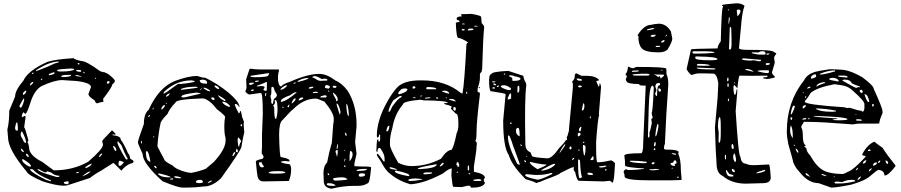

<svg xmlns="http://www.w3.org/2000/svg" viewBox="-20 -1110 5555 1184"><path d="M429.7 -752.9Q445.3 -740.2 484.4 -733.4Q511.7 -733.4 597.7 -670.9L616.2 -665H623L647.5 -653.3Q683.6 -626 688.5 -612.3V-610.4Q688.5 -602.5 672.9 -589.8Q668.9 -568.4 616.2 -501V-496.1L618.2 -482.4Q599.6 -480.5 579.1 -472.7Q570.3 -472.7 563.5 -491.2Q525.4 -514.6 525.4 -530.3L541 -573.2Q541 -599.6 452.1 -610.4L363.3 -616.2Q317.4 -616.2 238.3 -580.1Q194.3 -556.6 169.9 -484.4Q149.4 -418 137.7 -407.2L124 -418Q114.3 -406.2 114.3 -386.7H115.2L132.8 -395.5Q136.7 -395.5 137.7 -386.7L128.9 -325.2Q134.8 -322.3 155.3 -244.1L150.4 -235.4V-230.5Q157.2 -223.6 161.1 -185.5Q172.9 -145.5 239.3 -112.3L311.5 -59.6Q430.7 -59.6 523.4 -112.3Q615.2 -191.4 615.2 -217.8L610.4 -238.3V-240.2Q611.3 -246.1 669.9 -305.7Q673.8 -305.7 692.4 -285.2V-281.2L685.5 -279.3L674.8 -281.2H673.8V-276.4Q724.6 -271.5 724.6 -249Q747.1 -218.8 770.5 -162.1Q777.3 -162.1 783.2 -130.9Q800.8 -123 803.7 -115.2Q803.7 -103.5 786.1 -101.6Q753.9 -89.8 728.5 -57.6Q681.6 -105.5 678.7 -105.5L603.5 -57.6Q566.4 -38.1 535.2 -12.7L394.5 33.2L373 35.2Q328.1 35.2 244.1 8.8Q152.3 -30.3 143.6 -52.7Q29.3 -188.5 29.3 -264.6L25.4 -310.5Q37.1 -358.4 37.1 -427.7L73.2 -514.6Q73.2 -552.7 124 -612.3Q152.3 -674.8 272.5 -728.5Q321.3 -744.1 429.7 -751ZM203.1 -670.9 272.5 -698.2 317.4 -718.8Q342.8 -723.6 342.8 -728.5V-730.5Q284.2 -730.5 204.1 -677.7L203.1 -675.8ZM460.9 -721.7 459 -719.7V-716.8L462.9 -712.9H469.7V-719.7ZM333 -678.7V-671.9L349.6 -668.9Q427.7 -668.9 438.5 -682.6Q438.5 -686.5 416 -687.5Q351.6 -684.6 333 -678.7ZM450.2 -678.7V-675.8Q450.2 -668 477.5 -667L481.4 -670.9Q481.4 -678.7 465.8 -678.7ZM493.2 -667V-664.1L498 -658.2H502V-662.1L497.1 -667ZM281.2 -651.4V-646.5H286.1Q317.4 -652.3 317.4 -660.2L313.5 -664.1H310.5Q281.2 -655.3 281.2 -651.4ZM176.8 -657.2V-653.3H180.7L187.5 -660.2V-662.1H182.6ZM356.4 -637.7 370.1 -634.8H372.1Q416 -636.7 418 -644.5V-648.4H402.3Q356.4 -648.4 356.4 -637.7ZM445.3 -646.5V-644.5Q445.3 -639.6 481.4 -636.7V-639.6L457 -646.5ZM565.4 -629.9V-624H568.4L572.3 -627.9V-629.9ZM231.4 -619.1V-617.2H237.3L242.2 -623L238.3 -626ZM638.7 -596.7V-595.7L647.5 -593.8H648.4L655.3 -600.6V-607.4L652.3 -610.4Q638.7 -610.4 638.7 -596.7ZM163.1 -583H167Q185.5 -594.7 185.5 -605.5Q170.9 -605.5 163.1 -583ZM121.1 -530.3V-528.3L124 -525.4H126Q141.6 -537.1 141.6 -547.9V-550.8H137.7Q121.1 -541 121.1 -530.3ZM124 -501 100.6 -459V-452.1L105.5 -446.3H108.4Q116.2 -446.3 128.9 -491.2V-501ZM73.2 -324.2V-319.3Q73.2 -305.7 85.9 -303.7Q93.8 -303.7 87.9 -347.7L86.9 -354.5H83Q78.1 -354.5 73.2 -324.2ZM114.3 -299.8Q107.4 -293 107.4 -278.3Q107.4 -270.5 120.1 -251Q127 -228.5 140.6 -228.5V-231.4Q140.6 -252.9 116.2 -299.8ZM704.1 -237.3V-231.4Q704.1 -215.8 755.9 -127.9L763.7 -126L767.6 -130.9Q747.1 -166 728.5 -214.8L709 -237.3ZM676.8 -210V-208Q686.5 -178.7 694.3 -178.7L697.3 -182.6V-187.5Q690.4 -210 676.8 -210ZM109.4 -192.4V-185.5Q117.2 -171.9 127 -171.9Q127 -181.6 113.3 -192.4ZM589.8 -141.6H592.8Q600.6 -144.5 610.4 -160.2V-163.1Q596.7 -163.1 589.8 -141.6ZM140.6 -162.1V-155.3Q145.5 -142.6 155.3 -142.6H157.2V-148.4Q150.4 -162.1 140.6 -162.1ZM116.2 -127.9V-126Q116.2 -105.5 159.2 -83H170.9V-85Q170.9 -100.6 123 -127.9ZM710.9 -98.6V-91.8L714.8 -87.9H722.7Q727.5 -87.9 743.2 -107.4V-108.4Q743.2 -112.3 719.7 -119.1Q710.9 -119.1 710.9 -98.6ZM507.8 -74.2 509.8 -73.2H510.7Q544.9 -86.9 544.9 -101.6H543.9Q505.9 -84 505.9 -74.2ZM166 -62.5Q177.7 -43 263.7 -1L292 7.8H293.9V2Q208 -34.2 188.5 -60.5Q180.7 -67.4 174.8 -67.4H168.9Q166 -67.4 166 -62.5ZM211.9 -67.4V-66.4Q211.9 -55.7 261.7 -39.1L328.1 -18.6H341.8L346.7 -23.4V-26.4H345.7Q317.4 -26.4 295.9 -45.9L273.4 -53.7H271.5L263.7 -46.9H261.7Q252 -46.9 216.8 -67.4ZM487.3 -23.4H489.3Q517.6 -32.2 537.1 -50.8V-52.7H535.2Q522.5 -52.7 487.3 -23.4ZM449.2 -43.9V-42H451.2Q463.9 -42 466.8 -48.8V-50.8Q449.2 -48.8 449.2 -43.9ZM374 15.6V17.6Q374 25.4 401.4 26.4V21.5L400.4 19.5L405.3 14.6L400.4 8.8H391.6Q374 10.7 374 15.6Z M1233.4 -630.9H1245.1Q1317.4 -596.7 1388.7 -539.1Q1457 -480.5 1457 -450.2H1455.1Q1444.3 -468.8 1432.6 -468.8H1431.6Q1427.7 -468.8 1427.7 -463.9Q1432.6 -446.3 1452.1 -412.1H1455.1Q1458 -412.1 1461.9 -425.8H1463.9Q1466.8 -424.8 1473.6 -386.7L1484.4 -359.4L1482.4 -341.8L1486.3 -293Q1479.5 -271.5 1468.8 -204.1Q1462.9 -177.7 1342.8 -10.7Q1290 40 1236.3 40Q1183.6 46.9 1128.9 46.9H1103.5Q1079.1 46.9 982.4 7.8Q859.4 -103.5 859.4 -161.1Q841.8 -199.2 830.1 -229.5Q830.1 -245.1 867.2 -345.7Q867.2 -408.2 896.5 -432.6Q959 -570.3 1057.6 -610.4Q1141.6 -641.6 1195.3 -641.6ZM951.2 -215.8V-207Q966.8 -174.8 992.2 -128.9Q992.2 -115.2 1043.9 -89.8Q1068.4 -62.5 1135.7 -46.9L1160.2 -43.9Q1216.8 -55.7 1249 -69.3L1297.9 -110.4Q1373 -191.4 1371.1 -246.1V-258.8Q1363.3 -281.2 1363.3 -330.1Q1363.3 -365.2 1368.2 -389.6Q1368.2 -397.5 1316.4 -437.5Q1277.3 -490.2 1236.3 -502.9H1220.7Q1062.5 -497.1 1062.5 -477.5Q1027.3 -442.4 1012.7 -407.2Q969.7 -363.3 969.7 -347.7Q958 -297.9 951.2 -215.8ZM989.3 -537.1V-532.2Q996.1 -532.2 1072.3 -588.9L1083 -593.8L1089.8 -591.8Q1181.6 -600.6 1181.6 -609.4V-610.4L1160.2 -614.3Q1066.4 -614.3 992.2 -543.9ZM1098.6 -514.6V-513.7L1101.6 -509.8H1120.1L1215.8 -532.2V-535.2L1190.4 -539.1Q1098.6 -528.3 1098.6 -514.6ZM879.9 -173.8V-163.1Q881.8 -119.1 905.3 -112.3L907.2 -113.3V-115.2Q896.5 -178.7 884.8 -178.7ZM1096.7 -561.5V-555.7Q1201.2 -567.4 1201.2 -571.3L1190.4 -575.2H1188.5Q1125 -575.2 1096.7 -561.5ZM1210.9 -612.3Q1215.8 -594.7 1240.2 -594.7L1254.9 -593.8L1256.8 -594.7V-600.6Q1256.8 -617.2 1229.5 -619.1Q1210.9 -617.2 1210.9 -612.3ZM955.1 -40V-35.2Q974.6 -16.6 1018.6 -16.6H1033.2V-17.6Q1026.4 -25.4 963.9 -40ZM1187.5 9.8V12.7Q1187.5 17.6 1208 19.5Q1231.4 18.6 1231.4 12.7V9.8Q1228.5 2.9 1221.7 -1H1210Q1195.3 -1 1187.5 9.8ZM1445.3 -248Q1447.3 -206.1 1453.1 -205.1H1455.1Q1455.1 -219.7 1466.8 -238.3V-241.2L1452.1 -261.7H1450.2Q1446.3 -261.7 1445.3 -248ZM1350.6 -482.4V-480.5Q1358.4 -463.9 1390.6 -451.2H1395.5L1398.4 -455.1V-457Q1377 -482.4 1356.4 -482.4ZM1325.2 -523.4V-521.5Q1331.1 -504.9 1364.3 -487.3H1368.2L1371.1 -491.2V-492.2Q1365.2 -501 1325.2 -523.4ZM1236.3 -569.3 1234.4 -567.4V-566.4Q1259.8 -546.9 1274.4 -546.9L1275.4 -548.8V-550.8Q1253.9 -569.3 1236.3 -569.3ZM1055.7 -23.4V-19.5Q1055.7 -10.7 1094.7 -10.7L1096.7 -12.7V-14.6Q1078.1 -23.4 1055.7 -23.4ZM1302.7 -580.1V-578.1Q1315.4 -560.5 1332 -560.5Q1332 -575.2 1308.6 -583H1306.6ZM975.6 -443.4V-434.6H978.5Q997.1 -450.2 997.1 -460L996.1 -461.9H990.2Q980.5 -455.1 975.6 -443.4ZM1281.2 -504.9Q1290 -492.2 1299.8 -492.2L1302.7 -496.1V-498Q1302.7 -509.8 1291 -509.8Q1281.2 -507.8 1281.2 -504.9ZM1413.1 -149.4 1414.1 -147.5Q1422.9 -147.5 1431.6 -169.9V-171.9H1427.7Q1419.9 -171.9 1413.1 -149.4ZM1003.9 -513.7Q1015.6 -513.7 1026.4 -530.3V-534.2Q1003.9 -527.3 1003.9 -513.7ZM1441.4 -172.9 1446.3 -169.9Q1448.2 -192.4 1440.4 -188.5H1438.5L1436.5 -197.3L1434.6 -172.9ZM1260.7 18.6V19.5H1262.7Q1286.1 10.7 1286.1 4.9L1284.2 2.9Q1264.6 9.8 1260.7 18.6ZM930.7 -85V-83Q934.6 -76.2 941.4 -72.3H946.3Q946.3 -82 936.5 -87.9H934.6ZM1028.3 -3.9V-2.9H1045.9L1048.8 -5.9L1045.9 -9.8H1042Q1029.3 -9.8 1028.3 -3.9ZM1463.9 -340.8V-334L1466.8 -330.1L1472.7 -335V-340.8L1468.8 -343.8H1466.8ZM893.6 -388.7Q901.4 -388.7 905.3 -397.5V-400.4Q893.6 -400.4 893.6 -388.7ZM848.6 -238.3Q850.6 -224.6 853.5 -224.6L855.5 -226.6V-233.4L853.5 -241.2H852.5ZM1212.9 -553.7V-552.7L1226.6 -564.5L1224.6 -565.4Q1210.9 -557.6 1212.9 -553.7ZM920.9 -434.6H921.9Q927.7 -436.5 927.7 -445.3H925.8Q920.9 -443.4 920.9 -434.6ZM923.8 -265.6V-263.7H927.7L930.7 -267.6V-270.5H928.7ZM1002.9 -475.6V-470.7H1005.9L1009.8 -473.6V-475.6Z M1522.5 -686.5Q1556.6 -681.6 1586.9 -681.6H1698.2L1701.2 -677.7Q1694.3 -652.3 1694.3 -638.7V-615.2Q1699.2 -577.1 1714.8 -577.1Q1723.6 -591.8 1769.5 -606.4Q1877.9 -654.3 1949.2 -654.3Q1995.1 -654.3 2048.8 -613.3Q2087.9 -597.7 2124 -549.8Q2178.7 -462.9 2178.7 -341.8V-331.1L2169.9 -233.4L2178.7 -162.1L2165 -98.6V-96.7L2166 -85L2217.8 -83H2240.2Q2262.7 -83 2268.6 -78.1Q2260.7 20.5 2247.1 20.5Q2221.7 36.1 2188.5 36.1H2161.1Q2098.6 36.1 2024.4 53.7Q1976.6 47.9 1976.6 5.9L1974.6 -41Q1974.6 -86.9 1997.1 -107.4Q2008.8 -171.9 2026.4 -228.5L2035.2 -348.6Q2038.1 -348.6 2038.1 -378.9Q2038.1 -414.1 1980.5 -483.4Q1937.5 -502 1928.7 -502Q1851.6 -502 1787.1 -435.5Q1782.2 -435.5 1721.7 -369.1Q1701.2 -353.5 1701.2 -278.3Q1704.1 -141.6 1711.9 -141.6Q1764.6 -131.8 1764.6 -121.1V-114.3L1735.4 -117.2L1713.9 -114.3V-110.4Q1713.9 -104.5 1766.6 -96.7Q1775.4 -86.9 1775.4 -64.5V-62.5Q1775.4 -31.2 1761.7 5.9L1604.5 8.8Q1579.1 8.8 1570.3 -14.6Q1563.5 -42 1557.6 -114.3Q1557.6 -122.1 1598.6 -130.9L1605.5 -139.6V-141.6Q1605.5 -148.4 1593.8 -164.1L1595.7 -206.1V-283.2L1600.6 -408.2Q1600.6 -536.1 1588.9 -536.1H1582L1518.6 -527.3Q1508.8 -527.3 1493.2 -544.9V-549.8Q1500 -558.6 1500 -572.3L1498 -622.1L1518.6 -683.6ZM1525.4 -642.6V-638.7Q1525.4 -634.8 1545.9 -633.8Q1634.8 -633.8 1634.8 -645.5L1639.6 -654.3V-657.2H1636.7V-659.2ZM1906.2 -633.8V-631.8Q1916 -631.8 1939.5 -615.2L1954.1 -611.3L1997.1 -613.3L1999 -615.2V-618.2Q1996.1 -625 1983.4 -625H1978.5L1964.8 -622.1Q1934.6 -640.6 1921.9 -640.6Q1909.2 -640.6 1906.2 -633.8ZM1814.5 -608.4 1817.4 -604.5Q1880.9 -620.1 1880.9 -627V-628.9H1878.9Q1846.7 -628.9 1814.5 -609.4ZM1552.7 -608.4 1556.6 -604.5H1559.6Q1577.1 -606.4 1577.1 -611.3L1571.3 -613.3Q1552.7 -613.3 1552.7 -608.4ZM1564.5 -577.1 1590.8 -579.1H1595.7Q1608.4 -579.1 1611.3 -572.3V-568.4Q1604.5 -561.5 1604.5 -554.7Q1612.3 -549.8 1621.1 -549.8Q1625 -549.8 1625 -554.7L1626 -599.6L1625 -604.5H1621.1Q1611.3 -597.7 1566.4 -582L1564.5 -581.1ZM1790 -595.7 1792 -594.7V-592.8Q1803.7 -596.7 1803.7 -599.6V-601.6H1800.8Q1790 -599.6 1790 -595.7ZM1515.6 -594.7V-592.8Q1515.6 -588.9 1523.4 -585.9Q1532.2 -585.9 1547.9 -597.7V-599.6H1525.4Q1515.6 -598.6 1515.6 -594.7ZM1983.4 -572.3Q1983.4 -565.4 2007.8 -563.5Q2014.6 -569.3 2014.6 -575.2Q2014.6 -582 1992.2 -585.9Q1983.4 -581.1 1983.4 -572.3ZM1710 -561.5V-556.6Q1729.5 -556.6 1751 -581.1V-582L1749 -584H1748Q1733.4 -584 1710 -561.5ZM2031.2 -575.2Q2033.2 -568.4 2042 -568.4H2049.8L2055.7 -574.2V-575.2Q2053.7 -581.1 2042 -581.1H2036.1ZM1884.8 -567.4V-563.5H1891.6Q1912.1 -566.4 1912.1 -572.3V-575.2H1903.3Q1884.8 -573.2 1884.8 -567.4ZM1655.3 -574.2 1653.3 -565.4V-541Q1653.3 -526.4 1648.4 -520.5V-512.7L1653.3 -493.2L1652.3 -483.4Q1652.3 -472.7 1660.2 -467.8Q1663.1 -467.8 1668.9 -499Q1687.5 -512.7 1687.5 -522.5Q1687.5 -529.3 1672.9 -551.8Q1668.9 -574.2 1662.1 -574.2ZM1527.3 -551.8V-549.8H1541L1545.9 -554.7V-556.6L1539.1 -558.6Q1527.3 -555.7 1527.3 -551.8ZM2003.9 -551.8 2002 -549.8V-547.9L2007.8 -544.9H2008.8L2012.7 -547.9ZM1908.2 -538.1 1910.2 -536.1H1912.1Q1942.4 -536.1 1942.4 -541L1930.7 -544.9Q1908.2 -543 1908.2 -538.1ZM1711.9 -485.4V-481.4Q1746.1 -485.4 1809.6 -540V-541H1800.8Q1793.9 -541 1768.6 -522.5Q1711.9 -502.9 1711.9 -485.4ZM2033.2 -538.1V-534.2Q2033.2 -529.3 2051.8 -497.1Q2051.8 -485.4 2056.6 -485.4L2062.5 -490.2V-497.1Q2062.5 -517.6 2036.1 -538.1ZM1614.3 -522.5 1616.2 -517.6H1619.1L1623 -536.1H1619.1Q1615.2 -536.1 1614.3 -522.5ZM1956.1 -512.7V-508.8H1990.2L1994.1 -512.7V-517.6L1988.3 -522.5H1981.4Q1956.1 -517.6 1956.1 -512.7ZM1821.3 -490.2Q1850.6 -497.1 1850.6 -505.9L1846.7 -508.8H1843.8Q1824.2 -508.8 1821.3 -490.2ZM1778.3 -474.6V-472.7H1782.2Q1803.7 -491.2 1803.7 -502H1800.8V-503.9Q1789.1 -503.9 1778.3 -474.6ZM1673.8 -488.3 1675.8 -479.5Q1675.8 -468.8 1664.1 -459Q1670.9 -452.1 1670.9 -445.3Q1670.9 -377 1679.7 -377H1682.6Q1691.4 -399.4 1691.4 -440.4Q1690.4 -491.2 1679.7 -493.2H1677.7Q1673.8 -493.2 1673.8 -488.3ZM2055.7 -471.7V-465.8Q2073.2 -404.3 2076.2 -403.3L2079.1 -413.1V-424.8Q2068.4 -471.7 2055.7 -471.7ZM2115.2 -467.8Q2118.2 -396.5 2128.9 -396.5H2131.8Q2127 -467.8 2117.2 -467.8ZM1752.9 -454.1V-452.1L1755.9 -449.2H1761.7L1764.6 -464.8H1761.7ZM1720.7 -449.2 1723.6 -444.3 1728.5 -445.3V-449.2L1725.6 -452.1H1723.6ZM2106.4 -292V-290L2111.3 -273.4H2118.2Q2117.2 -292 2106.4 -292ZM2055.7 -194.3 2056.6 -192.4H2058.6Q2063.5 -193.4 2063.5 -206.1V-221.7H2062.5Q2058.6 -221.7 2055.7 -194.3ZM2048.8 -171.9Q2055.7 -162.1 2055.7 -146.5H2058.6L2062.5 -162.1V-185.5Q2048.8 -185.5 2048.8 -171.9ZM2104.5 -184.6V-178.7H2108.4V-184.6ZM2138.7 -178.7 2135.7 -150.4V-117.2H2137.7Q2154.3 -138.7 2154.3 -157.2V-158.2Q2154.3 -178.7 2138.7 -178.7ZM2103.5 -114.3V-112.3H2104.5L2110.4 -127.9V-130.9H2108.4Q2103.5 -130.9 2103.5 -114.3ZM1577.1 -105.5V-103.5Q1579.1 -78.1 1595.7 -78.1H1602.5L1607.4 -83V-85Q1593.8 -98.6 1593.8 -109.4H1580.1ZM2101.6 -89.8V-85L2106.4 -80.1H2108.4L2111.3 -83V-85L2106.4 -89.8ZM2179.7 -59.6V-55.7Q2241.2 -56.6 2241.2 -64.5V-68.4H2222.7Q2179.7 -66.4 2179.7 -59.6ZM1636.7 -45.9Q1636.7 -39.1 1672.9 -39.1Q1739.3 -39.1 1739.3 -45.9Q1739.3 -54.7 1694.3 -54.7Q1641.6 -54.7 1636.7 -45.9ZM2001 -42V-34.2L2003.9 -30.3H2007.8L2010.7 -34.2V-35.2L2003.9 -42ZM2192.4 -32.2V-27.3Q2194.3 -20.5 2204.1 -20.5Q2226.6 -20.5 2231.4 -30.3V-34.2Q2228.5 -41 2215.8 -41H2209Q2195.3 -41 2192.4 -32.2ZM2033.2 -6.8Q2038.1 3.9 2048.8 3.9Q2122.1 1 2122.1 -4.9Q2112.3 -16.6 2087.9 -16.6Q2033.2 -14.6 2033.2 -6.8ZM1995.1 24.4V27.3Q1995.1 36.1 2031.2 36.1H2038.1L2049.8 34.2V33.2Q2035.2 19.5 2005.9 19.5H2001Z M2888.7 -1024.4Q2945.3 -1013.7 2945.3 -1007.8Q2948.2 -1007.8 2950.2 -967.8Q2965.8 -952.1 2965.8 -944.3Q2959 -879.9 2953.1 -679.7Q2950.2 -679.7 2950.2 -667Q2939.5 -659.2 2939.5 -650.4V-629.9Q2939.5 -604.5 2925.8 -566.4L2924.8 -547.9Q2924.8 -541 2938.5 -539.1L2939.5 -529.3Q2918.9 -357.4 2918.9 -304.7Q2918.9 -243.2 2911.1 -243.2V-240.2Q2918 -240.2 2920.9 -221.7L2918.9 -212.9V-208Q2918.9 -183.6 2902.3 -83V-50.8Q2970.7 -38.1 2970.7 -12.7L2963.9 -5.9V7.8L2970.7 16.6V17.6Q2960 46.9 2893.6 46.9H2884.8L2877.9 35.2H2863.3L2827.1 43.9L2775.4 42Q2770.5 42 2763.7 -26.4L2765.6 -71.3Q2749 -71.3 2710.9 -40Q2596.7 20.5 2512.7 26.4Q2434.6 6.8 2371.1 -50.8Q2349.6 -74.2 2328.1 -115.2Q2303.7 -149.4 2303.7 -156.2L2305.7 -161.1H2309.6Q2322.3 -150.4 2344.7 -115.2L2350.6 -113.3L2351.6 -115.2V-132.8Q2351.6 -160.2 2324.2 -197.3H2316.4Q2309.6 -197.3 2307.6 -173.8H2302.7L2300.8 -180.7Q2302.7 -233.4 2305.7 -249H2312.5L2314.5 -236.3H2317.4Q2324.2 -239.3 2324.2 -252V-277.3L2321.3 -281.2Q2317.4 -281.2 2316.4 -269.5L2309.6 -260.7Q2306.6 -260.7 2303.7 -270.5Q2303.7 -371.1 2371.1 -488.3Q2403.3 -544.9 2433.6 -575.2Q2476.6 -614.3 2570.3 -614.3H2583Q2726.6 -614.3 2818.4 -539.1L2827.1 -534.2H2832Q2843.8 -592.8 2856.4 -837.9Q2860.4 -846.7 2866.2 -846.7V-848.6Q2824.2 -876 2806.6 -876Q2793.9 -876 2791 -969.7Q2793.9 -972.7 2813.5 -974.6V-978.5Q2812.5 -985.4 2801.8 -985.4Q2795.9 -989.3 2795.9 -995.1Q2795.9 -1008.8 2827.1 -1008.8V-1012.7L2822.3 -1019.5V-1021.5L2829.1 -1022.5ZM2829.1 -960.9V-960H2845.7V-960.9L2842.8 -964.8H2832ZM2904.3 -947.3V-946.3H2924.8V-949.2L2916 -951.2H2907.2ZM2864.3 -925.8 2868.2 -921.9Q2900.4 -923.8 2900.4 -928.7L2895.5 -933.6H2877.9Q2869.1 -933.6 2864.3 -925.8ZM2827.1 -926.8V-923.8L2835.9 -921.9Q2844.7 -921.9 2845.7 -926.8L2842.8 -930.7H2830.1ZM2524.4 -573.2V-566.4L2528.3 -563.5H2535.2L2542 -570.3V-573.2L2536.1 -578.1H2529.3ZM2608.4 -563.5 2611.3 -559.6H2669.9V-563.5Q2666 -571.3 2627 -573.2H2613.3Q2608.4 -571.3 2608.4 -563.5ZM2932.6 -573.2H2938.5V-566.4H2932.6ZM2435.5 -537.1V-532.2L2439.5 -529.3H2444.3Q2492.2 -542 2492.2 -559.6Q2491.2 -564.5 2478.5 -564.5H2471.7Q2452.1 -564.5 2435.5 -537.1ZM2709 -549.8H2706.1V-545.9Q2740.2 -532.2 2748 -532.2H2750Q2750 -545.9 2727.5 -550.8ZM2854.5 -543.9Q2854.5 -531.2 2859.4 -530.3L2861.3 -532.2V-536.1L2859.4 -543.9ZM2570.3 -516.6 2572.3 -515.6H2579.1L2583 -518.6V-520.5H2574.2ZM2376 -424.8V-420.9H2380.9Q2386.7 -421.9 2398.4 -452.1Q2439.5 -508.8 2453.1 -508.8L2458 -518.6H2449.2Q2443.4 -518.6 2405.3 -491.2Q2379.9 -451.2 2376 -424.8ZM2526.4 -506.8V-504.9H2540L2543 -508.8V-509.8H2529.3ZM2599.6 -502.9 2601.6 -502H2604.5L2633.8 -504.9V-508.8L2625 -509.8Q2599.6 -508.8 2599.6 -502.9ZM2668 -506.8 2672.9 -502H2679.7L2683.6 -504.9Q2681.6 -509.8 2672.9 -509.8H2671.9ZM2727.5 -508.8 2733.4 -502.9 2736.3 -506.8 2734.4 -508.8ZM2748 -500Q2748 -494.1 2788.1 -484.4H2789.1V-488.3Q2779.3 -500 2763.7 -500ZM2384.8 -235.4V-215.8Q2384.8 -195.3 2435.5 -106.4Q2475.6 -85.9 2517.6 -85.9Q2613.3 -85.9 2699.2 -130.9Q2736.3 -185.5 2763.7 -185.5Q2778.3 -201.2 2795.9 -288.1Q2806.6 -309.6 2806.6 -337.9V-351.6Q2806.6 -409.2 2791 -409.2Q2760.7 -437.5 2760.7 -441.4L2765.6 -450.2Q2765.6 -458 2726.6 -465.8L2717.8 -472.7L2719.7 -474.6H2740.2V-475.6Q2740.2 -489.3 2592.8 -491.2L2572.3 -495.1Q2464.8 -485.4 2464.8 -465.8Q2414.1 -407.2 2399.4 -320.3Q2384.8 -270.5 2384.8 -235.4ZM2775.4 -445.3V-434.6L2782.2 -427.7H2786.1Q2791 -429.7 2791 -438.5Q2791 -447.3 2784.2 -450.2H2781.2ZM2362.3 -303.7Q2362.3 -299.8 2367.2 -299.8Q2376 -299.8 2380.9 -327.1V-334H2376Q2369.1 -334 2362.3 -303.7ZM2794.9 -98.6V-91.8Q2802.7 -91.8 2802.7 -79.1H2804.7L2811.5 -85.9V-96.7Q2806.6 -100.6 2806.6 -110.4H2801.8Q2794.9 -107.4 2794.9 -98.6ZM2692.4 -87.9V-83H2693.4Q2707 -87.9 2715.8 -99.6V-103.5L2712.9 -106.4H2710.9Q2701.2 -101.6 2692.4 -87.9ZM2556.6 -71.3V-67.4H2574.2Q2663.1 -72.3 2672.9 -92.8V-96.7H2668Q2565.4 -79.1 2556.6 -71.3ZM2866.2 -89.8 2864.3 -81.1V-62.5L2868.2 -58.6H2870.1L2873 -62.5V-76.2Q2873 -88.9 2868.2 -89.8ZM2382.8 -78.1V-74.2Q2382.8 -67.4 2425.8 -62.5V-67.4Q2395.5 -79.1 2387.7 -79.1ZM2415 -53.7Q2415 -39.1 2495.1 -24.4H2502L2503.9 -26.4V-28.3Q2503.9 -41 2425.8 -57.6H2418.9ZM2795.9 -46.9V-43.9H2799.8L2804.7 -48.8V-51.8H2801.8ZM2590.8 -40V-38.1L2594.7 -35.2H2603.5Q2645.5 -37.1 2645.5 -43.9L2642.6 -46.9H2617.2Q2590.8 -46.9 2590.8 -40ZM2870.1 -42V-38.1L2873 -35.2H2879.9V-38.1L2877 -42ZM2499 -1V2.9L2502 5.9H2519.5Q2539.1 5.9 2583 -2.9V-5.9L2543 -9.8Q2499 -7.8 2499 -1ZM2898.4 1Q2899.4 5.9 2912.1 5.9H2939.5L2948.2 3.9V1Q2948.2 -3.9 2932.6 -5.9Q2898.4 -3.9 2898.4 1Z M3114.3 -672.9 3207 -642.6Q3210 -620.1 3223.6 -597.7L3225.6 -584Q3213.9 -501 3219.7 -222.7Q3219.7 -182.6 3251 -170.9L3260.7 -148.4Q3260.7 -139.6 3351.6 -133.8H3356.4Q3383.8 -133.8 3426.8 -195.3Q3460.9 -229.5 3469.7 -246.1H3476.6V-254.9L3474.6 -261.7Q3481.4 -273.4 3486.3 -297.9L3488.3 -298.8V-311.5L3512.7 -569.3V-592.8L3508.8 -606.4V-608.4Q3524.4 -619.1 3524.4 -642.6Q3524.4 -655.3 3534.2 -658.2L3565.4 -642.6H3595.7Q3649.4 -642.6 3672.9 -619.1V-613.3Q3657.2 -612.3 3657.2 -608.4L3670.9 -576.2H3674.8Q3676.8 -596.7 3679.7 -596.7Q3684.6 -589.8 3686.5 -574.2L3672.9 -405.3L3674.8 -403.3V-401.4Q3666 -375 3656.2 -237.3V-198.2Q3656.2 -109.4 3664.1 -109.4H3669.9Q3697.3 -109.4 3748 -121.1Q3755.9 -120.1 3772.5 -104.5Q3767.6 16.6 3756.8 16.6L3741.2 4.9L3700.2 8.8L3549.8 4.9Q3538.1 4.9 3526.4 -49.8Q3517.6 -57.6 3517.6 -66.4L3519.5 -79.1H3515.6Q3504.9 -79.1 3435.5 -43Q3431.6 -34.2 3341.8 -2Q3319.3 9.8 3287.1 18.6Q3266.6 6.8 3221.7 -4.9Q3136.7 -88.9 3117.2 -154.3Q3083 -203.1 3083 -367.2L3097.7 -526.4V-529.3Q3097.7 -534.2 3004.9 -547.9Q2996.1 -560.5 2996.1 -615.2Q2996.1 -652.3 3009.8 -652.3Q3009.8 -668 3114.3 -672.9ZM3086.9 -654.3V-650.4H3095.7V-654.3L3091.8 -657.2H3090.8ZM3118.2 -643.6V-642.6Q3118.2 -638.7 3138.7 -629.9Q3138.7 -611.3 3141.6 -611.3H3150.4Q3184.6 -611.3 3189.5 -622.1V-625Q3189.5 -633.8 3148.4 -640.6Q3148.4 -644.5 3132.8 -645.5H3126ZM3015.6 -608.4V-604.5L3018.6 -601.6H3022.5L3034.2 -604.5V-608.4ZM3022.5 -594.7V-590.8Q3024.4 -584 3037.1 -584L3039.1 -585.9V-587.9L3032.2 -594.7ZM3536.1 -626Q3536.1 -612.3 3556.6 -612.3H3565.4L3568.4 -615.2V-617.2Q3568.4 -624 3538.1 -626ZM3068.4 -577.1Q3068.4 -568.4 3112.3 -554.7H3126Q3129.9 -554.7 3131.8 -563.5Q3116.2 -579.1 3093.8 -584H3084Q3070.3 -584 3068.4 -577.1ZM3043.9 -579.1V-575.2L3045.9 -574.2V-572.3Q3056.6 -575.2 3056.6 -579.1V-582H3050.8ZM3170.9 -567.4V-541L3173.8 -538.1Q3182.6 -542 3182.6 -554.7V-570.3Q3182.6 -579.1 3177.7 -581.1H3175.8Q3170.9 -579.1 3170.9 -567.4ZM3015.6 -567.4 3018.6 -563.5H3029.3L3032.2 -567.4L3027.3 -572.3H3020.5ZM3544.9 -578.1V-576.2Q3546.9 -571.3 3554.7 -571.3H3556.6Q3565.4 -571.3 3567.4 -576.2V-578.1Q3565.4 -583 3553.7 -583H3549.8ZM3111.3 -506.8V-495.1L3131.8 -502V-531.2L3127.9 -534.2Q3122.1 -534.2 3111.3 -506.8ZM3568.4 -434.6V-428.7H3570.3Q3584 -428.7 3584 -460Q3582 -473.6 3579.1 -473.6Q3575.2 -473.6 3568.4 -434.6ZM3618.2 -391.6 3616.2 -386.7Q3619.1 -379.9 3622.1 -379.9H3623V-391.6ZM3129.9 -355.5 3126 -350.6V-346.7L3129.9 -343.8L3134.8 -348.6V-353.5ZM3549.8 -305.7 3556.6 -298.8Q3562.5 -300.8 3565.4 -326.2L3563.5 -328.1H3561.5Q3549.8 -320.3 3549.8 -305.7ZM3162.1 -307.6V-298.8Q3162.1 -282.2 3180.7 -270.5H3184.6V-271.5Q3184.6 -321.3 3175.8 -321.3H3170.9Q3162.1 -317.4 3162.1 -307.6ZM3543 -285.2V-273.4L3547.9 -268.6Q3555.7 -272.5 3560.5 -280.3V-285.2L3554.7 -291H3547.9ZM3112.3 -271.5V-266.6Q3112.3 -212.9 3168.9 -100.6Q3177.7 -93.8 3184.6 -93.8V-100.6L3144.5 -210Q3125 -272.5 3117.2 -275.4H3116.2ZM3575.2 -232.4V-230.5L3579.1 -227.5L3584 -230.5L3582 -236.3H3579.1ZM3430.7 -170.9 3431.6 -168.9H3433.6Q3465.8 -210.9 3465.8 -218.8V-220.7H3462.9Q3447.3 -204.1 3430.7 -170.9ZM3187.5 -218.8V-216.8Q3191.4 -209 3198.2 -209V-210Q3198.2 -218.8 3187.5 -218.8ZM3575.2 -215.8 3574.2 -207Q3574.2 -182.6 3581.1 -152.3H3585.9Q3590.8 -174.8 3590.8 -191.4V-200.2Q3590.8 -215.8 3577.1 -215.8ZM3499 -209Q3490.2 -199.2 3490.2 -193.4L3497.1 -188.5H3499L3503.9 -193.4V-203.1ZM3547.9 -189.5V-179.7H3549.8L3553.7 -182.6V-186.5L3549.8 -189.5ZM3225.6 -148.4V-145.5L3228.5 -141.6H3230.5V-145.5L3226.6 -148.4ZM3635.7 -147.5 3622.1 -127.9V-123H3635.7L3640.6 -127.9V-133.8Q3640.6 -145.5 3635.7 -147.5ZM3508.8 -125V-123H3512.7L3520.5 -131.8V-136.7Q3508.8 -136.7 3508.8 -125ZM3544.9 -123V-107.4Q3544.9 -11.7 3554.7 -11.7H3560.5Q3568.4 -14.6 3568.4 -20.5Q3560.5 -38.1 3556.6 -120.1L3549.8 -127.9ZM3212.9 -121.1V-116.2Q3216.8 -109.4 3223.6 -109.4V-116.2L3218.8 -121.1ZM3247.1 -111.3V-109.4Q3247.1 -95.7 3294.9 -66.4Q3348.6 -87.9 3348.6 -93.8V-95.7Q3314.5 -95.7 3251 -111.3ZM3317.4 -61.5V-58.6H3333Q3384.8 -71.3 3403.3 -95.7V-99.6H3396.5Q3387.7 -99.6 3317.4 -61.5ZM3674.8 -84V-79.1L3683.6 -77.1H3688.5Q3718.8 -79.1 3718.8 -86.9V-88.9H3717.8ZM3710.9 -65.4V-58.6H3717.8L3720.7 -61.5V-63.5Q3720.7 -66.4 3715.8 -66.4ZM3602.5 -41V-38.1Q3605.5 -31.2 3618.2 -31.2H3633.8L3636.7 -34.2V-36.1Q3636.7 -42 3618.2 -44.9H3606.4ZM3292 -31.2H3280.3L3225.6 -36.1H3223.6L3218.8 -31.2V-29.3Q3218.8 -17.6 3293.9 -2Q3316.4 -2 3383.8 -36.1L3385.7 -38.1V-43H3377Q3338.9 -31.2 3292 -31.2Z M4042 -963.9Q4088.9 -963.9 4117.2 -916L4126 -871.1Q4124 -848.6 4096.7 -804.7Q4078.1 -787.1 4042 -787.1Q3957 -787.1 3936 -813.5Q3915 -839.8 3917 -888.7Q3912.1 -888.7 3912.1 -891.6V-893.6Q3952.1 -957 3996.1 -957Q4006.8 -960.9 4042 -963.9ZM3968.8 -923.8V-922.9Q4014.6 -928.7 4014.6 -934.6L4007.8 -937.5Q3968.8 -931.6 3968.8 -923.8ZM3994.1 -884.8 4001 -882.8H4002.9Q4019.5 -882.8 4023.4 -893.6L4021.5 -895.5H4005.9Q3994.1 -895.5 3992.2 -884.8ZM4085 -889.6V-884.8H4086.9L4091.8 -889.6V-895.5H4089.8ZM4057.6 -852.5V-847.7H4062.5Q4072.3 -847.7 4078.1 -857.4V-862.3H4074.2Q4065.4 -862.3 4057.6 -852.5ZM4023.4 -823.2V-820.3H4046.9L4050.8 -823.2L4046.9 -827.1H4026.4ZM3859.4 -698.2Q3871.1 -689.5 3886.7 -689.5L3903.3 -697.3Q4087.9 -697.3 4087.9 -686.5L4089.8 -677.7V-654.3Q4100.6 -628.9 4100.6 -601.6V-581.1Q4086.9 -392.6 4080.1 -221.7Q4075.2 -213.9 4074.2 -194.3Q4077.1 -187.5 4086.9 -187.5H4091.8Q4165 -187.5 4165 -170.9L4163.1 -168.9V-160.2Q4178.7 -127.9 4178.7 -57.6L4183.6 -2.9L4180.7 0L4121.1 2H3985.4Q3832 2 3832 -21.5Q3832 -36.1 3825.2 -50.8Q3829.1 -61.5 3838.9 -66.4H3841.8Q3848.6 -61.5 3854.5 -61.5H3857.4Q3902.3 -61.5 3951.2 -68.4V-71.3Q3835 -78.1 3835 -88.9L3834 -100.6V-116.2L3830.1 -150.4Q3830.1 -165 3932.6 -165Q3946.3 -165 3946.3 -225.6L3961.9 -582H3960Q3909.2 -582 3924.8 -591.8Q3843.8 -591.8 3843.8 -610.4Q3838.9 -612.3 3838.9 -621.1L3845.7 -637.7Q3845.7 -642.6 3836.9 -651.4V-653.3Q3848.6 -661.1 3852.5 -696.3L3854.5 -698.2ZM3877 -670.9V-667H3883.8Q3918.9 -667 3918.9 -671.9L3916 -675.8H3912.1Q3877 -675.8 3877 -670.9ZM4057.6 -677.7 4062.5 -672.9H4064.5V-677.7L4060.5 -681.6ZM3881.8 -651.4V-648.4Q3881.8 -643.6 3900.4 -643.6H3916H3920.9H3963.9Q3985.4 -643.6 3985.4 -649.4V-650.4Q3985.4 -659.2 3905.3 -653.3ZM4014.6 -652.3V-649.4Q4022.5 -649.4 4037.1 -635.7H4040Q4043.9 -635.7 4043.9 -640.6H4045.9Q4049.8 -639.6 4053.7 -627H4055.7L4074.2 -642.6V-649.4L4045.9 -650.4H4026.4ZM4021.5 -575.2 4028.3 -553.7 4019.5 -531.2Q4025.4 -517.6 4028.3 -517.6H4030.3L4032.2 -526.4V-534.2Q4032.2 -584 4046.9 -584L4050.8 -588.9V-594.7L4046.9 -597.7H4039.1Q4021.5 -597.7 4021.5 -575.2ZM3975.6 -271.5Q3977.5 -260.7 3980.5 -260.7Q3984.4 -260.7 3985.4 -273.4L3984.4 -293.9Q3990.2 -300.8 3999 -348.6V-356.4L3996.1 -376Q4004.9 -380.9 4004.9 -385.7Q3999 -401.4 3999 -415V-417Q4004.9 -417 4011.7 -570.3Q4007.8 -581.1 4004.9 -581.1H4002.9Q3984.4 -581.1 3980.5 -447.3ZM4040 -563.5V-556.6Q4040 -547.9 4046.9 -544.9H4050.8L4055.7 -549.8V-556.6Q4052.7 -562.5 4045.9 -565.4ZM4033.2 -344.7Q4021.5 -297.9 4021.5 -269.5H4023.4Q4030.3 -269.5 4040 -326.2V-335.9L4039.1 -344.7ZM4012.7 -216.8V-208H4016.6Q4023.4 -210 4023.4 -223.6V-233.4H4019.5Q4014.6 -233.4 4012.7 -216.8ZM4011.7 -191.4V-184.6H4016.6L4021.5 -189.5V-192.4L4018.6 -196.3H4016.6ZM4121.1 -162.1Q4128.9 -157.2 4149.4 -155.3V-158.2Q4149.4 -163.1 4132.8 -165H4124ZM4114.3 -103.5Q4116.2 -86.9 4137.7 -86.9H4142.6V-89.8L4139.6 -95.7Q4139.6 -97.7 4151.4 -102.5V-109.4Q4151.4 -118.2 4144.5 -121.1H4139.6Q4135.7 -120.1 4130.9 -107.4ZM3862.3 -117.2V-116.2Q3872.1 -105.5 3946.3 -103.5H3955.1Q3967.8 -103.5 3968.8 -109.4V-112.3Q3918 -119.1 3871.1 -119.1ZM3998 -102.5 4002.9 -96.7H4004.9Q4016.6 -96.7 4016.6 -109.4H4009.8Q4000 -109.4 3998 -102.5ZM4122.1 -71.3V-68.4H4124L4128.9 -73.2V-75.2H4126ZM4004.9 -66.4H3985.4V-61.5L4004.9 -59.6L4043.9 -62.5V-66.4H4037.1L4021.5 -68.4ZM4155.3 -16.6V-13.7H4162.1L4165 -16.6V-18.6L4162.1 -21.5H4160.2Z M4521.5 -1089.8Q4552.7 -1089.8 4571.3 -1074.2Q4555.7 -1035.2 4548.8 -937.5L4537.1 -813.5Q4537.1 -802.7 4589.8 -802.7Q4751 -802.7 4751 -789.1Q4755.9 -789.1 4767.6 -780.3Q4753.9 -760.7 4753.9 -754.9V-750L4757.8 -722.7L4740.2 -663.1Q4740.2 -654.3 4759.8 -635.7V-633.8Q4730.5 -623 4708 -623Q4685.5 -625 4685.5 -629.9V-631.8L4698.2 -633.8H4708L4712.9 -638.7V-642.6L4708 -643.6L4617.2 -642.6L4541 -643.6Q4535.2 -643.6 4527.3 -567.4H4525.4L4506.8 -587.9L4502.9 -574.2V-565.4Q4504.9 -526.4 4511.7 -524.4Q4516.6 -524.4 4521.5 -549.8V-558.6H4525.4L4527.3 -553.7L4516.6 -424.8Q4534.2 -143.6 4545.9 -143.6Q4550.8 -100.6 4580.1 -100.6Q4596.7 -91.8 4617.2 -91.8H4641.6L4721.7 -95.7Q4727.5 -95.7 4732.4 -23.4Q4738.3 19.5 4684.6 19.5L4580.1 22.5Q4492.2 22.5 4436.5 -25.4Q4398.4 -40 4398.4 -107.4Q4393.6 -161.1 4388.7 -324.2L4405.3 -508.8L4409.2 -588.9V-599.6Q4400.4 -656.2 4377 -656.2L4336.9 -657.2H4289.1Q4269.5 -657.2 4247.1 -647.5Q4233.4 -649.4 4213.9 -683.6L4241.2 -804.7Q4241.2 -809.6 4405.3 -811.5Q4405.3 -830.1 4424.8 -855.5Q4429.7 -1066.4 4438.5 -1066.4V-1071.3Q4438.5 -1074.2 4432.6 -1074.2V-1078.1Q4432.6 -1083 4521.5 -1089.8ZM4468.8 -1053.7V-1045.9H4473.6V-1050.8L4470.7 -1053.7ZM4523.4 -1045.9V-1043.9L4527.3 -1011.7H4530.3Q4545.9 -1028.3 4545.9 -1040V-1045.9L4541 -1050.8H4528.3ZM4475.6 -1004.9Q4472.7 -995.1 4472.7 -968.8V-963.9H4475.6L4479.5 -987.3V-1001ZM4480.5 -943.4 4475.6 -809.6V-807.6L4479.5 -804.7H4482.4Q4491.2 -804.7 4491.2 -838.9V-869.1L4489.3 -936.5Q4486.3 -943.4 4484.4 -943.4ZM4250 -789.1Q4250 -779.3 4260.7 -779.3H4281.2Q4331.1 -779.3 4384.8 -784.2V-786.1Q4384.8 -793.9 4318.4 -793.9H4260.7Q4250 -793 4250 -789.1ZM4655.3 -786.1 4637.7 -787.1H4616.2V-782.2Q4645.5 -773.4 4667 -773.4H4698.2Q4701.2 -773.4 4701.2 -779.3Q4699.2 -793.9 4685.5 -793.9H4671.9ZM4706.1 -777.3V-775.4L4710 -772.5Q4722.7 -772.5 4725.6 -779.3V-780.3H4710ZM4267.6 -758.8V-752Q4267.6 -738.3 4359.4 -738.3Q4404.3 -738.3 4404.3 -745.1Q4404.3 -759.8 4286.1 -761.7H4270.5ZM4555.7 -746.1V-745.1Q4555.7 -738.3 4605.5 -736.3L4627.9 -738.3L4658.2 -732.4H4664.1Q4673.8 -732.4 4673.8 -741.2H4671.9L4569.3 -750H4559.6ZM4701.2 -715.8V-713.9L4706.1 -709H4711.9Q4724.6 -709 4728.5 -717.8L4723.6 -720.7H4706.1ZM4277.3 -710.9Q4277.3 -705.1 4284.2 -705.1L4318.4 -704.1L4354.5 -705.1L4356.4 -707V-709Q4338.9 -715.8 4294.9 -715.8H4282.2ZM4277.3 -693.4V-690.4Q4277.3 -681.6 4379.9 -681.6L4391.6 -683.6V-684.6L4388.7 -688.5ZM4576.2 -684.6V-681.6Q4578.1 -676.8 4623 -668H4626V-669.9Q4606.4 -684.6 4583 -684.6ZM4651.4 -670.9Q4689.5 -659.2 4716.8 -659.2L4721.7 -664.1V-672.9L4718.8 -676.8H4687.5Q4651.4 -676.8 4651.4 -670.9ZM4463.9 -622.1V-611.3L4466.8 -608.4Q4472.7 -609.4 4472.7 -618.2V-623L4470.7 -631.8H4468.8Q4463.9 -629.9 4463.9 -622.1ZM4506.8 -602.5V-599.6L4511.7 -594.7H4513.7V-597.7L4507.8 -602.5ZM4466.8 -595.7 4465.8 -587.9V-582L4466.8 -574.2H4472.7L4473.6 -585.9V-592.8L4470.7 -595.7ZM4468.8 -502V-490.2L4472.7 -486.3H4475.6V-490.2L4473.6 -502ZM4407.2 -329.1 4412.1 -292 4411.1 -244.1 4412.1 -230.5H4416Q4424.8 -230.5 4424.8 -293.9V-326.2Q4424.8 -387.7 4418 -387.7Q4409.2 -387.7 4407.2 -329.1ZM4493.2 -221.7 4491.2 -212.9V-203.1Q4491.2 -193.4 4498 -191.4H4500Q4504.9 -192.4 4504.9 -201.2Q4502 -221.7 4496.1 -221.7ZM4506.8 -165 4501 -148.4Q4501 -118.2 4514.6 -110.4L4518.6 -116.2V-127.9Q4514.6 -162.1 4506.8 -165ZM4450.2 -155.3V-134.8L4452.1 -126H4453.1L4457 -129.9V-151.4L4453.1 -155.3ZM4494.1 -69.3 4493.2 -68.4V-59.6Q4496.1 -52.7 4502.9 -48.8H4511.7V-50.8Q4511.7 -65.4 4494.1 -69.3ZM4643.6 -42 4648.4 -41Q4699.2 -49.8 4699.2 -59.6L4696.3 -62.5Q4643.6 -48.8 4643.6 -42ZM4457 -61.5V-55.7Q4460.9 -21.5 4486.3 -21.5H4500L4502.9 -25.4V-27.3Q4502.9 -32.2 4477.5 -37.1L4460 -61.5Z M5160.2 -680.7Q5216.8 -680.7 5298.8 -632.8Q5368.2 -581.1 5368.2 -561.5Q5421.9 -444.3 5421.9 -424.8L5422.9 -414.1Q5402.3 -367.2 5402.3 -349.6L5394.5 -347.7H5278.3Q5261.7 -347.7 5240.2 -342.8Q5043.9 -358.4 4966.8 -358.4H4937.5Q4920.9 -334 4920.9 -325.2Q4930.7 -307.6 4930.7 -277.3Q4930.7 -224.6 4946.3 -215.8L4948.2 -209V-208L4939.5 -210.9V-208L4953.1 -194.3Q4953.1 -174.8 4977.5 -149.4Q5021.5 -70.3 5074.2 -51.8Q5116.2 -37.1 5176.8 -37.1Q5185.5 -37.1 5214.8 -53.7Q5241.2 -61.5 5317.4 -142.6V-146.5Q5317.4 -149.4 5299.8 -151.4L5296.9 -158.2Q5328.1 -218.8 5372.1 -236.3Q5377 -230.5 5421.9 -199.2Q5452.1 -151.4 5502 -89.8V-85Q5458 -28.3 5438.5 -28.3H5433.6Q5433.6 -58.6 5397.5 -62.5Q5389.6 -62.5 5337.9 -17.6Q5309.6 4.9 5230.5 28.3Q5139.6 46.9 5105.5 46.9L5028.3 19.5Q4963.9 19.5 4909.2 -50.8Q4885.7 -74.2 4871.1 -110.4Q4871.1 -119.1 4840.8 -222.7Q4832 -266.6 4832 -297.9V-299.8Q4832 -482.4 4939.5 -616.2Q4955.1 -649.4 5002.9 -666Q5031.2 -673.8 5081.1 -680.7Q5092.8 -685.5 5160.2 -680.7ZM5035.2 -650.4H5037.1Q5062.5 -650.4 5119.1 -667Q5130.9 -668 5130.9 -672.9L5127.9 -675.8H5126Q5087.9 -675.8 5037.1 -655.3L5035.2 -653.3ZM4980.5 -629.9V-627.9L4984.4 -625H4985.4Q5012.7 -631.8 5012.7 -638.7V-646.5L5007.8 -652.3H5004.9Q4980.5 -644.5 4980.5 -629.9ZM5149.4 -643.6V-639.6Q5149.4 -634.8 5204.1 -631.8L5206.1 -632.8V-636.7Q5206.1 -641.6 5189.5 -643.6ZM5093.8 -623V-621.1Q5093.8 -616.2 5149.4 -607.4L5151.4 -609.4V-614.3Q5140.6 -629.9 5115.2 -629.9H5110.4Q5093.8 -627.9 5093.8 -623ZM5175.8 -614.3V-612.3Q5252.9 -568.4 5258.8 -568.4H5260.7L5274.4 -573.2L5281.2 -571.3L5283.2 -573.2V-575.2Q5276.4 -580.1 5260.7 -584L5233.4 -595.7Q5223.6 -619.1 5189.5 -619.1H5185.5Q5175.8 -618.2 5175.8 -614.3ZM5014.6 -575.2Q5027.3 -585.9 5069.3 -598.6V-600.6L5067.4 -602.5H5053.7Q5014.6 -594.7 5014.6 -575.2ZM4943.4 -486.3V-482.4Q4943.4 -464.8 5189.5 -448.2L5203.1 -443.4L5219.7 -445.3Q5277.3 -426.8 5293 -426.8Q5293 -422.9 5301.8 -420.9Q5310.5 -431.6 5310.5 -443.4V-468.8Q5310.5 -487.3 5242.2 -547.9Q5212.9 -578.1 5171.9 -584L5126 -590.8Q5013.7 -569.3 4978.5 -536.1Q4964.8 -510.7 4943.4 -486.3ZM4958 -566.4V-563.5H4960Q4978.5 -568.4 4978.5 -573.2V-575.2H4971.7Q4962.9 -575.2 4958 -566.4ZM5281.2 -547.9Q5285.2 -537.1 5294.9 -537.1H5296.9L5299.8 -541V-549.8L5293 -556.6Q5281.2 -556.6 5281.2 -547.9ZM4929.7 -537.1V-536.1H4932.6L4936.5 -539.1V-541H4932.6ZM5310.5 -529.3Q5324.2 -486.3 5333 -481.4H5337.9L5340.8 -484.4Q5330.1 -527.3 5317.4 -527.3L5315.4 -529.3ZM4944.3 -506.8V-504.9Q4951.2 -507.8 4951.2 -516.6V-518.6Q4944.3 -515.6 4944.3 -506.8ZM5358.4 -465.8V-457L5361.3 -452.1Q5368.2 -454.1 5368.2 -461.9V-465.8L5365.2 -468.8H5361.3ZM4929.7 -450.2V-445.3L4932.6 -441.4H4934.6Q4944.3 -447.3 4950.2 -457V-460.9H4944.3Q4934.6 -460.9 4929.7 -450.2ZM4873 -459Q4862.3 -449.2 4855.5 -404.3H4857.4Q4865.2 -404.3 4881.8 -452.1Q4879.9 -459 4873 -459ZM5011.7 -441.4V-438.5Q5038.1 -420.9 5105.5 -420.9H5117.2L5134.8 -422.9V-427.7Q5072.3 -440.4 5011.7 -441.4ZM5255.9 -406.2V-402.3H5260.7V-406.2ZM4998 -395.5V-392.6Q5030.3 -385.7 5141.6 -379.9L5142.6 -378.9V-377L5114.3 -373Q5114.3 -368.2 5149.4 -368.2Q5206.1 -368.2 5206.1 -375Q5206.1 -388.7 4998 -395.5ZM4855.5 -386.7 4854.5 -378.9Q4855.5 -370.1 4859.4 -370.1Q4864.3 -370.1 4866.2 -383.8L4861.3 -386.7ZM4964.8 -381.8V-375H4971.7V-379.9L4970.7 -381.8V-383.8ZM4927.7 -373V-372.1H4929.7L4953.1 -375V-377L4948.2 -381.8H4944.3Q4931.6 -381.8 4927.7 -373ZM5257.8 -370.1Q5257.8 -365.2 5281.2 -365.2L5294.9 -366.2V-368.2Q5294.9 -375 5267.6 -375Q5257.8 -373 5257.8 -370.1ZM4855.5 -335.9 4854.5 -334V-331.1L4855.5 -329.1Q4852.5 -322.3 4852.5 -310.5V-304.7Q4852.5 -282.2 4866.2 -260.7H4869.1Q4869.1 -327.1 4855.5 -335.9ZM4875 -217.8V-214.8L4877.9 -210.9H4881.8V-214.8L4877.9 -217.8ZM4888.7 -194.3 4886.7 -192.4V-190.4Q4894.5 -168 4902.3 -168L4903.3 -169.9V-171.9Q4903.3 -182.6 4888.7 -194.3ZM5331.1 -181.6 5334 -178.7H5339.8Q5348.6 -178.7 5349.6 -183.6L5344.7 -188.5H5342.8Q5334 -188.5 5331.1 -181.6ZM5299.8 -103.5 5301.8 -101.6H5303.7Q5317.4 -101.6 5322.3 -120.1V-122.1Q5307.6 -122.1 5299.8 -103.5ZM5394.5 -106.4 5395.5 -105.5H5399.4Q5408.2 -109.4 5408.2 -119.1V-120.1H5404.3Q5394.5 -113.3 5394.5 -106.4ZM5442.4 -120.1 5440.4 -119.1V-117.2Q5445.3 -99.6 5452.1 -99.6H5454.1L5457 -103.5V-105.5Q5454.1 -120.1 5442.4 -120.1ZM5363.3 -91.8 5367.2 -87.9Q5387.7 -94.7 5387.7 -106.4V-108.4H5385.7Q5366.2 -108.4 5363.3 -91.8ZM5257.8 -60.5H5260.7Q5268.6 -64.5 5272.5 -74.2L5271.5 -76.2Q5257.8 -68.4 5257.8 -60.5ZM5337.9 -53.7H5342.8Q5356.4 -66.4 5356.4 -72.3H5354.5Q5337.9 -66.4 5337.9 -53.7ZM4948.2 -42V-37.1Q4949.2 -29.3 4971.7 -21.5L4977.5 -16.6V-17.6Q4960.9 -39.1 4953.1 -42ZM5045.9 -37.1V-35.2Q5045.9 -29.3 5074.2 -23.4L5076.2 -24.4V-26.4Q5056.6 -37.1 5046.9 -37.1ZM5122.1 -21.5V-17.6H5127.9V-21.5ZM5267.6 -1Q5281.2 -1 5290 -21.5H5286.1Q5267.6 -10.7 5267.6 -1ZM5173.8 12.7 5144.5 9.8H5139.6Q5127 9.8 5126 14.6V16.6L5130.9 21.5H5155.3Q5200.2 21.5 5253.9 7.8V5.9Q5252 -1 5238.3 -1H5231.4Q5200.2 -1 5173.8 12.7Z"/></svg>

Font: Love Ya Like A Sister
Style: Regular
Weight: 400
Designer: Kimberly Geswein
Foundry: Kimberly Geswein
Version: Version 1.002 2007